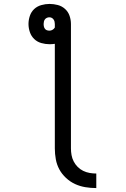

<svg xmlns="http://www.w3.org/2000/svg" viewBox="-20 -755 640 977"><path d="M470 202Q442 202 414.5 197.5Q387 193 362 181.5Q337 170 316 150.5Q295 131 282 107Q269 83 264 55.5Q259 28 259 0V-532Q252 -531 245.5 -530.5Q239 -530 232 -530Q211 -530 190 -536Q169 -542 154 -556.5Q139 -571 132 -591.5Q125 -612 125 -633Q125 -654 132 -674.5Q139 -695 154 -709Q169 -723 190 -729Q211 -735 232 -735Q232 -735 232 -735Q232 -735 232 -735Q253 -735 274 -729.5Q295 -724 311 -709.5Q327 -695 334 -674.5Q341 -654 341 -633V0Q341 17 344 34Q347 51 355 66.5Q363 82 375.5 94.5Q388 107 403.5 114.5Q419 122 436 125Q453 128 470 128ZM232 -599Q240 -599 247.5 -603.5Q255 -608 259 -615V-633Q259 -639 257.5 -645Q256 -651 252.5 -656Q249 -661 243.5 -664Q238 -667 231 -667Q225 -667 219 -664.5Q213 -662 209 -657Q205 -652 203.5 -645.5Q202 -639 202 -633Q202 -626 203.5 -619.5Q205 -613 209 -608Q213 -603 219 -601Q225 -599 232 -599Z"/></svg>

Font: Iosevka Slab Extended
Style: Regular
Weight: 400
Width: 7
Monospace: yes
Designer: Belleve Invis
Foundry: Belleve Invis
Version: Version 11.1.1; ttfautohint (v1.8.3)